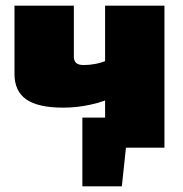

<svg xmlns="http://www.w3.org/2000/svg" viewBox="-20 -520 645 676"><path d="M270 -106H502V0H270ZM270 -5H424L409 136H270ZM240 -500V-321Q240 -306 248 -298.5Q256 -291 275 -291Q295 -291 316 -295Q337 -299 364 -310L386 -181Q346 -162 298.5 -151.5Q251 -141 203 -141Q114 -141 72.5 -170Q31 -199 31 -260V-500ZM559 -500V0H350V-500Z"/></svg>

Font: Exo 2 Black
Style: Regular
Weight: 900
Designer: Natanael Gama
Foundry: Natanael Gama
Version: Version 2.010